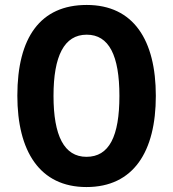

<svg xmlns="http://www.w3.org/2000/svg" viewBox="-20 -745 698 775"><path d="M609 -358C609 -583 519 -725 330 -725C143 -725 50 -594 50 -359C50 -135 140 10 329 10C519 10 609 -133 609 -358ZM196 -358C196 -519 239 -605 330 -605C420 -605 462 -521 462 -358C462 -195 421 -112 329 -112C239 -112 196 -197 196 -358Z"/></svg>

Font: Noto Sans Gujarati UI Condensed
Style: Bold
Weight: 700
Width: 3
Designer: Jelle Bosma - Monotype Design Team, Universal Thirst
Foundry: Monotype Imaging Inc.
Version: Version 2.106